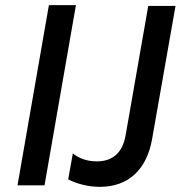

<svg xmlns="http://www.w3.org/2000/svg" viewBox="-20 -720 708 746"><path d="M48 0H153L275 -700H170ZM368 6C481 6 551 -64 571 -180L662 -697H556L468 -194C457 -131 422 -93 356 -93C316 -93 285 -106 263 -124L245 -23C278 -6 323 6 368 6Z"/></svg>

Font: Fixel Display Medium
Style: Italic
Weight: 500
Italic angle: -10°
Designer: AlfaBravo + MacPaw
Foundry: Kyrylo Tkachov, Marchela Mozhyna, Serhii Makarenko, Maria Weinstein, Zakhar Kryvoshyya
Version: Version 1.210;Glyphs 3.2 (3217)